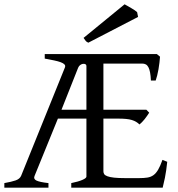

<svg xmlns="http://www.w3.org/2000/svg" viewBox="-20 -864 819 884"><path d="M377.9 -560.5Q377.9 -565.9 373.3 -568.4Q368.7 -570.8 362.3 -570.1Q356 -569.3 349.6 -564.9Q343.3 -560.5 339.8 -552.2L263.2 -358.9H377.9ZM750 -119.1Q745.6 -76.7 739.3 -45.4Q732.9 -14.2 729 0H308.1V-21Q341.3 -27.8 359.6 -35.9Q377.9 -43.9 377.9 -50.8V-317.9H246.6L139.2 -54.2Q132.8 -40 147.9 -32.7Q163.1 -25.4 203.1 -21V0H0V-21Q33.2 -26.9 52 -33.4Q70.8 -40 77.1 -54.2L278.8 -553.2Q282.2 -561.5 277.1 -567.1Q272 -572.8 259.8 -577.4Q247.6 -582 228.8 -585.9Q210 -589.8 186 -594.2V-615.2H702.1L716.8 -603Q715.8 -590.3 714.1 -575.2Q712.4 -560.1 709.7 -544.9Q707 -529.8 703.6 -516.1Q700.2 -502.4 696.8 -493.2H674.8Q673.8 -515.6 670.9 -530.8Q668 -545.9 663.1 -554.9Q658.2 -564 651.1 -567.6Q644 -571.3 634.8 -571.3H456.1V-358.9H653.8L667 -345.2Q662.6 -338.4 657.2 -330.6Q651.9 -322.8 645.8 -315.2Q639.6 -307.6 633.5 -301.3Q627.4 -294.9 622.1 -291Q614.7 -298.3 606.4 -303.2Q598.1 -308.1 586.9 -311.5Q575.7 -314.9 560.5 -316.4Q545.4 -317.9 524.9 -317.9H456.1V-75.2Q456.1 -67.9 459.7 -62.3Q463.4 -56.6 474.4 -52.5Q485.4 -48.3 505.1 -46.1Q524.9 -43.9 557.1 -43.9H620.1Q642.6 -43.9 658.4 -46.4Q674.3 -48.8 686.3 -57.4Q698.2 -65.9 708 -82.5Q717.8 -99.1 728 -127.9ZM386.7 -667.5Q378.4 -670.9 374.8 -675.5Q371.1 -680.2 364.7 -689.5L553.7 -844.2Q558.6 -841.3 566.9 -836.7Q575.2 -832 584 -826.9Q592.8 -821.8 600.1 -816.9Q607.4 -812 611.3 -808.1L615.7 -786.1Z"/></svg>

Font: Gentium Basic
Style: Regular
Weight: 400
Designer: J. Victor Gaultney and Annie Olsen
Foundry: SIL International
Version: Version 1.100